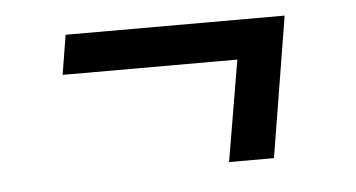

<svg xmlns="http://www.w3.org/2000/svg" viewBox="-32 -424 664 358"><g transform="rotate(-5 300.0 -245.5)"><path d="M468 -114H384L416 -303H89L101 -377H511Z"/></g></svg>

Font: Iosevka Etoile Oblique
Style: Regular
Weight: 400
Italic angle: -9°
Designer: Belleve Invis
Foundry: Belleve Invis
Version: Version 15.5.2; ttfautohint (v1.8.4)